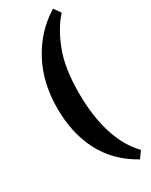

<svg xmlns="http://www.w3.org/2000/svg" viewBox="-239 -830 813 1032"><g transform="rotate(-30 168.0 -313.5)"><path d="M296.9 153.8Q171.9 84.5 110.6 -32.2Q49.3 -148.9 49.3 -304.2Q49.3 -464.8 115.5 -587.6Q181.6 -710.4 296.9 -781.2L327.1 -739.7Q271 -679.2 231 -576.9Q190.9 -474.6 190.9 -317.9Q190.9 -175.3 225.3 -65.9Q259.8 43.5 327.1 112.3Z"/></g></svg>

Font: Gentium Book Plus
Style: Bold
Weight: 700
Designer: Victor Gaultney, Annie Olsen, Iska Routamaa, Becca Hirsbrunner
Foundry: SIL International
Version: Version 6.101